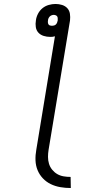

<svg xmlns="http://www.w3.org/2000/svg" viewBox="-20 -755 540 968"><path d="M337 193Q310 193 284 188.5Q258 184 235.5 173Q213 162 196 144Q179 126 169.5 103Q160 80 159 53.5Q158 27 163 0L257 -572Q251 -570 245 -569.5Q239 -569 233 -569Q216 -569 200 -574Q184 -579 173.5 -590.5Q163 -602 160.5 -618.5Q158 -635 161 -652Q163 -669 171.5 -685.5Q180 -702 194 -713.5Q208 -725 225.5 -730Q243 -735 260 -735Q277 -735 293 -730Q309 -725 319.5 -713.5Q330 -702 332.5 -685.5Q335 -669 333 -652L225 0Q222 18 222 36Q222 54 227 70.5Q232 87 243 100.5Q254 114 268.5 122.5Q283 131 300.5 134Q318 137 336 137ZM242 -625Q247 -625 252.5 -626.5Q258 -628 262 -632Q266 -636 268 -641.5Q270 -647 271 -652Q271 -657 271 -662.5Q271 -668 268.5 -672Q266 -676 261 -678Q256 -680 251 -680Q246 -680 240.5 -678Q235 -676 231 -672Q227 -668 224.5 -662.5Q222 -657 222 -652Q221 -647 221.5 -641.5Q222 -636 224.5 -632Q227 -628 232 -626.5Q237 -625 242 -625Z"/></svg>

Font: Iosevka SS18 Light
Style: Italic
Weight: 300
Italic angle: -9°
Monospace: yes
Designer: Belleve Invis
Foundry: Belleve Invis
Version: Version 25.1.1; ttfautohint (v1.8.4)